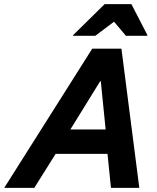

<svg xmlns="http://www.w3.org/2000/svg" viewBox="-78 -911 762 931"><path d="M-57.5 0 369.2 -675H510.8L597.5 0H460L443.3 -165H191.7L88.3 0ZM263.3 -283.3H434.2L410.8 -516.7H407.5ZM275.8 -737.5 276.7 -740.8 429.2 -890.8H559.2L636.7 -740.8L635.8 -737.5H532.5L475 -805.8L384.2 -737.5Z"/></svg>

Font: Funnel Sans Light
Style: Bold Italic
Weight: 700
Italic angle: -14.036°
Version: Version 1.000